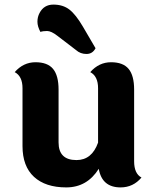

<svg xmlns="http://www.w3.org/2000/svg" viewBox="-20 -805 676 836"><path d="M396 -595Q383 -570 356.5 -570Q330 -570 311 -587L230 -649Q203 -670 185 -670Q167 -670 156 -666Q143 -690 143 -710.5Q143 -731 152 -748Q171 -785 212.5 -785Q254 -785 282 -763.5Q310 -742 341 -689ZM564 -415V-103Q564 -49 596 -32Q560 11 505 11Q424 11 410 -70Q359 11 268.5 11Q178 11 128 -35Q78 -81 78 -169V-421Q78 -473 44 -491Q82 -534 134.5 -534Q187 -534 211 -505Q235 -476 235 -415V-185Q235 -108 313 -108Q380 -108 407 -184V-421Q407 -473 373 -491Q411 -534 463.5 -534Q516 -534 540 -505Q564 -476 564 -415Z"/></svg>

Font: Laila
Style: Bold
Weight: 700
Designer: Hitesh Malaviya
Foundry: Indian Type Foundry
Version: Version 1.302;PS 1.0;hotconv 1.0.78;makeotf.lib2.5.61930; tt